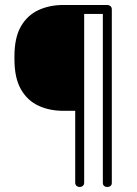

<svg xmlns="http://www.w3.org/2000/svg" viewBox="-20 -751 552 771"><path d="M300 0Q293 0 287.5 -4.5Q282 -9 282 -18V-306H234Q179 -306 134.5 -326.5Q90 -347 64 -392.5Q38 -438 38 -513V-525Q38 -600 64 -645Q90 -690 134.5 -710.5Q179 -731 234 -731H411Q418 -731 423.5 -726.5Q429 -722 429 -713V-17Q429 -8 423.5 -4Q418 0 411 0Q404 0 398.5 -4Q393 -8 393 -17V-695H318V-18Q318 -9 312.5 -4.5Q307 0 300 0Z"/></svg>

Font: Dosis ExtraLight ExtraLight
Style: Regular
Weight: 250
Version: Version 3.001; ttfautohint (v1.8.2)